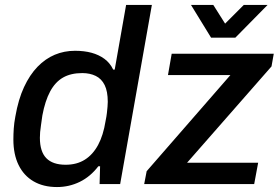

<svg xmlns="http://www.w3.org/2000/svg" viewBox="-20 -743 1125 775"><path d="M210 12Q155 12 115.5 -11Q76 -34 55 -77Q34 -120 34 -180Q34 -201 35.5 -224Q37 -247 42 -273Q54 -342 77 -391.5Q100 -441 131.5 -473.5Q163 -506 201 -522Q239 -538 283 -538Q320 -538 349.5 -530Q379 -522 401.5 -505.5Q424 -489 437 -462H443L489 -723H593L465 0H382L384 -72H377Q345 -30 302 -9Q259 12 210 12ZM245 -78Q290 -78 322.5 -98.5Q355 -119 376 -158Q397 -197 406 -254Q410 -273 411.5 -287Q413 -301 414 -312Q415 -323 415 -332Q415 -374 402.5 -399.5Q390 -425 366.5 -436.5Q343 -448 312 -448Q266 -448 234.5 -430Q203 -412 182.5 -374Q162 -336 151 -277Q148 -254 145.5 -238Q143 -222 142 -210Q141 -198 141 -187Q141 -131 167 -104.5Q193 -78 245 -78ZM562 0 572 -52 910 -440H658L673 -526H1085L1076 -475L735 -86H1022L1006 0ZM1060 -723 930 -591H832L751 -723H841L908 -617H858L964 -723Z"/></svg>

Font: Archivo SemiBold Medium
Style: Italic
Weight: 500
Italic angle: -10°
Version: Version 2.001